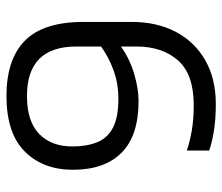

<svg xmlns="http://www.w3.org/2000/svg" viewBox="-68 -626 704 609"><g transform="rotate(-90 284.5 -322.0)"><path d="M259 10Q213 10 176.5 4.5Q140 -1 111 -11V-82Q140 -72 175.5 -66Q211 -60 255 -60Q353 -60 397 -110Q441 -160 441 -242V-291Q402 -263 354.5 -249Q307 -235 268 -235Q158 -235 104 -289Q50 -343 50 -443Q50 -538 108 -596Q166 -654 284 -654Q400 -654 459.5 -595.5Q519 -537 519 -409V-257Q519 -177 487.5 -117Q456 -57 397.5 -23.5Q339 10 259 10ZM275 -299Q324 -299 366 -314.5Q408 -330 441 -354V-432Q441 -589 284 -589Q204 -589 164 -550.5Q124 -512 124 -445Q124 -400 137 -367Q150 -334 183 -316.5Q216 -299 275 -299Z"/></g></svg>

Font: Kanit Light
Style: Regular
Weight: 300
Designer: Katatrad Team
Foundry: CadsonDemak
Version: Version 2.000; ttfautohint (v1.8.3)